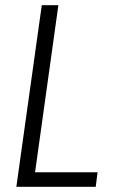

<svg xmlns="http://www.w3.org/2000/svg" viewBox="-20 -720 435 740"><path d="M100 -56H356L349 0H43L141 -700H205L109 -12Z"/></svg>

Font: Pathway Extreme SemiCondensed ExtraLight
Style: Italic
Weight: 250
Width: 4
Italic angle: -8°
Version: Version 1.001;gftools[0.9.26]